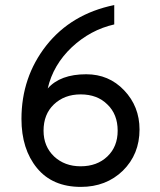

<svg xmlns="http://www.w3.org/2000/svg" viewBox="-20 -732 637 764"><path d="M301.8 11.7Q188.5 11.7 127 -63.5Q65.4 -138.7 65.4 -258.8Q65.4 -424.8 164.1 -550.8Q263.7 -676.8 434.6 -711.9Q434.6 -686.5 434.6 -634.8Q339.8 -613.3 265.6 -543.9Q191.4 -473.6 169.9 -379.9Q219.7 -436.5 323.2 -436.5Q413.1 -436.5 473.6 -373Q535.2 -308.6 535.2 -216.8Q535.2 -118.2 468.8 -52.7Q402.3 11.7 301.8 11.7ZM300.8 -70.3Q366.2 -70.3 407.2 -109.4Q448.2 -148.4 448.2 -211.9Q448.2 -277.3 407.2 -316.4Q367.2 -356.4 300.8 -356.4Q236.3 -356.4 194.3 -316.4Q153.3 -277.3 153.3 -211.9Q153.3 -149.4 195.3 -109.4Q237.3 -70.3 300.8 -70.3Z"/></svg>

Font: Overpass
Style: Regular
Weight: 400
Designer: Delve Withrington, Thomas Jockin
Version: Version 3.000;DELV;Overpass; ttfautohint (v1.5)